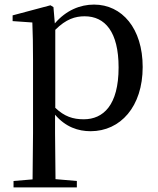

<svg xmlns="http://www.w3.org/2000/svg" viewBox="-20 -557 687 837"><path d="M375 15C505 15 602 -92 602 -265C602 -433 512 -537 390 -537C329 -537 268 -512 219 -455L213 -526L200 -534L35 -490V-465L121 -459C123 -410 124 -361 124 -293V23L122 225L39 232V260H315V232L222 224L220 23V-57C266 -3 321 15 375 15ZM221 -427C268 -474 308 -486 349 -486C438 -486 497 -418 497 -263C497 -98 430 -37 345 -37C298 -37 261 -49 221 -87Z"/></svg>

Font: Source Han Serif CN Medium
Style: Regular
Weight: 500
Designer: Ryoko NISHIZUKA 西塚涼子 (kana & ideographs); Frank Grießhammer (Latin, Greek & Cyrillic); Wenlong ZHANG 张文龙 (bopomofo); San
Foundry: Adobe
Version: Version 2.002;hotconv 1.1.0;makeotfexe 2.6.0